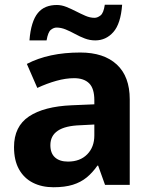

<svg xmlns="http://www.w3.org/2000/svg" viewBox="-20 -778 635 808"><path d="M318 -557Q417 -557 471.5 -506.5Q526 -456 526 -360V0H422L393 -81H390Q369 -51 344.5 -31Q320 -11 286.5 -0.5Q253 10 205 10Q156 10 118.5 -9Q81 -28 60 -65.5Q39 -103 39 -159Q39 -246 102 -288Q165 -330 282 -335L377 -339V-356Q377 -406 355 -427.5Q333 -449 292 -449Q257 -449 217.5 -438Q178 -427 137 -408L93 -509Q139 -533 195 -545Q251 -557 318 -557ZM319 -251Q255 -249 223.5 -228Q192 -207 192 -167Q192 -133 211.5 -115.5Q231 -98 266 -98Q317 -98 347 -128.5Q377 -159 377 -208V-254ZM104 -608Q107 -648 116 -677Q125 -706 139.5 -723.5Q154 -741 174 -749Q194 -757 219 -757Q239 -757 259 -749Q279 -741 299.5 -730.5Q320 -720 339.5 -711.5Q359 -703 378 -703Q390 -703 403 -713Q416 -723 421 -758H494Q488 -678 457 -643Q426 -608 381 -608Q358 -608 337 -616Q316 -624 296 -635Q276 -646 256.5 -654Q237 -662 218 -662Q206 -662 194 -652.5Q182 -643 176 -608Z"/></svg>

Font: Noto Sans Hebrew Thin
Style: Bold
Weight: 700
Version: Version 3.001